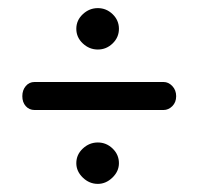

<svg xmlns="http://www.w3.org/2000/svg" viewBox="-20 -476 489 473"><path d="M65 -274H383Q395 -274 404.5 -264Q414 -254 414 -239Q414 -224 404.5 -214.5Q395 -205 383 -205H65Q52 -205 43.5 -214.5Q35 -224 35 -239Q35 -254 43.5 -264Q52 -274 65 -274ZM273 -74Q273 -54 257 -38.5Q241 -23 221 -23Q200 -23 184 -38.5Q168 -54 168 -74Q168 -95 184 -110Q200 -125 221 -125Q242 -125 257.5 -110Q273 -95 273 -74ZM184 -441Q200 -456 221 -456Q242 -456 257.5 -441Q273 -426 273 -405Q273 -384 257.5 -369Q242 -354 221 -354Q200 -354 184 -369Q168 -384 168 -405Q168 -426 184 -441Z"/></svg>

Font: Dosis
Style: Medium
Weight: 500
Designer: Edgar Tolentino, Pablo Impallari, Igino Marini
Foundry: Edgar Tolentino, Pablo Impallari, Igino Marini
Version: Version 1.007